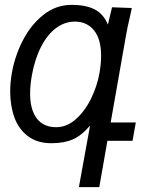

<svg xmlns="http://www.w3.org/2000/svg" viewBox="-20 -580 640 791"><path d="M192 10Q133 10 94.8 -19.2Q56.5 -48.5 39.2 -96.5Q22 -144.5 22 -203Q22 -240.5 29 -280Q41.5 -351 75 -415.2Q108.5 -479.5 160 -519.8Q211.5 -560 275 -560Q333.5 -560 370 -541.2Q406.5 -522.5 424.5 -478.5L441.5 -550L523 -547L514.5 -507.5Q504.5 -466 500 -439L436 -75.5H539.5L526 0H422.5L389 191H305L351 -62.5Q315.5 -21 279.5 -5.5Q243.5 10 192 10ZM390 -280Q396.5 -317 396.5 -350Q396.5 -419 367.2 -455Q338 -491 288.5 -491Q246.5 -491 210.5 -464Q174.5 -437 148.8 -386.5Q123 -336 111 -268Q104 -227 104 -195Q104 -128.5 131.5 -92.2Q159 -56 211.5 -56Q255.5 -56 293 -89.5Q330.5 -123 355.5 -174.5Q380.5 -226 390 -280Z"/></svg>

Font: JuliaMono
Style: Italic
Weight: 400
Italic angle: -9°
Monospace: yes
Designer: cormullion
Foundry: corm
Version: Version 0.057; ttfautohint (v1.8.4)